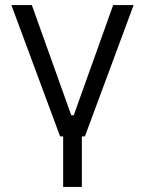

<svg xmlns="http://www.w3.org/2000/svg" viewBox="-20 -540 574 760"><path d="M230 -61V200H304V-60ZM218 0H316L509 -520H428L272 -84H262L106 -520H25Z"/></svg>

Font: Fixel Variable
Style: Regular
Weight: 100
Width: 3
Designer: AlfaBravo + MacPaw
Foundry: Kyrylo Tkachov, Marchela Mozhyna, Serhii Makarenko, Maria Weinstein, Zakhar Kryvoshyya
Version: Version 1.211